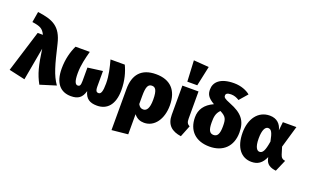

<svg xmlns="http://www.w3.org/2000/svg" viewBox="-109 -1419 3570 2212"><g transform="rotate(20 1675.5 -313.0)"><path d="M80 -762 58 -631C159 -617 190 -600 222 -534H158L0 -24L197 20L269 -381C296 -186 320 -88 380 20L573 -40C502 -142 473 -252 416 -494C369 -694 266 -738 80 -762Z M1226 -534H1051C1074 -448 1098 -354 1098 -256C1098 -158 1083 -122 1053 -122C1031 -122 1015 -131 1015 -190V-379L833 -355V-190C833 -131 819 -122 798 -122C768 -122 750 -158 750 -256C750 -355 774 -448 797 -534H622C585 -456 558 -359 558 -244C558 -63 639 20 765 20C852 20 899 -12 923 -99C945 -13 995 20 1085 20C1206 20 1290 -63 1290 -244C1290 -359 1263 -456 1226 -534Z M1604 -554C1424 -554 1340 -452 1340 -277V227L1538 207V-40C1574 5 1615 20 1662 20C1790 20 1875 -103 1875 -269C1875 -458 1777 -554 1604 -554ZM1601 -121C1575 -121 1556 -131 1538 -164V-263C1538 -373 1556 -413 1604 -413C1642 -413 1672 -391 1672 -266C1672 -158 1642 -121 1601 -121Z M1957 -853 1970 -596H2092L2144 -839ZM2130 -534H1932V-176C1932 -52 2001 4 2115 20L2171 -121C2140 -137 2130 -157 2130 -202Z M2520 -529C2439 -561 2432 -572 2432 -596C2432 -617 2450 -631 2495 -631C2534 -631 2566 -618 2596 -599L2683 -699C2641 -734 2571 -764 2484 -764C2314 -764 2246 -690 2246 -602C2246 -548 2260 -507 2347 -457C2241 -409 2193 -335 2193 -242C2193 -78 2294 20 2464 20C2627 20 2735 -78 2735 -251C2735 -397 2670 -470 2520 -529ZM2463 -122C2415 -122 2394 -159 2394 -252C2394 -316 2399 -364 2444 -409C2522 -369 2532 -341 2532 -252C2532 -158 2509 -122 2463 -122Z M2999 -554C2856 -554 2769 -432 2769 -263C2769 -79 2854 20 2978 20C3055 20 3106 -14 3143 -98L3149 -74C3164 -16 3207 11 3279 19L3341 -124C3311 -127 3290 -141 3279 -178L3252 -266L3330 -534H3164L3153 -430C3136 -502 3087 -554 2999 -554ZM3029 -413C3069 -413 3086 -378 3106 -275C3087 -156 3065 -121 3026 -121C2997 -121 2966 -154 2966 -263C2966 -370 2995 -413 3029 -413Z"/></g></svg>

Font: Fira Sans Heavy
Style: Regular
Weight: 900
Designer: bBox Type GmbH & Carrois Corporate GbR & Edenspiekermann AG
Foundry: bBox Type GmbH & Carrois Corporate GbR & Edenspiekermann AG
Version: Version 4.300;PS 004.300;hotconv 1.0.88;makeotf.lib2.5.64775